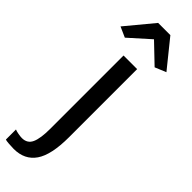

<svg xmlns="http://www.w3.org/2000/svg" viewBox="-391 -823 1073 1073"><g transform="rotate(45 145.0 -286.5)"><path d="M18.6 172.4Q61 172.4 77.6 136.2Q94.2 100.1 94.2 23.4V-555.7H201.7V-18.1Q201.7 122.1 158.4 184.8Q115.2 247.6 29.3 247.6Q13.2 247.6 -10.3 245.8Q-33.7 244.1 -38.6 241.2V161.6Q-30.8 165.5 -12.2 168.9Q6.3 172.4 18.6 172.4ZM102.1 -821.3H198.7L329.6 -659.2L263.7 -631.8L150.4 -740.2L28.8 -631.3L-32.7 -658.7Z"/></g></svg>

Font: Merriweather Sans
Style: Regular
Weight: 400
Designer: Eben Sorkin
Foundry: Eben Sorkin
Version: Version 1.006; ttfautohint (v1.4.1) -l 6 -r 50 -G 0 -x 11 -H